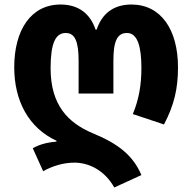

<svg xmlns="http://www.w3.org/2000/svg" viewBox="-20 -580 851 850"><path d="M486 250 606 195C569 108 503 56 391 10C281 -36 204 -115 204 -278C204 -389 226 -434 271 -434C312 -434 328 -396 328 -311V-166H482V-311C482 -396 498 -434 542 -434C590 -434 606 -371 606 -279C606 -208 596 -142 568 -75L706 -29C751 -115 768 -187 768 -282C768 -448 693 -560 562 -560C482 -560 431 -519 408 -449H403C380 -518 329 -560 248 -560C117 -560 43 -447 43 -282C43 -135 106 -14 230 43V47C180 51 149 63 125 76L171 178C212 155 261 140 309 140C371 140 441 171 486 250Z"/></svg>

Font: Noto Sans Georgian SemiCondensed ExtraBold
Style: Regular
Weight: 800
Width: 4
Designer: Monotype Design Team, Akaki Razmadze
Foundry: Google LLC
Version: Version 2.005